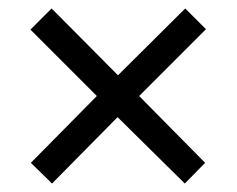

<svg xmlns="http://www.w3.org/2000/svg" viewBox="-20 -580 560 454"><path d="M418 -560 467 -511 309 -353 465 -195 417 -146 258 -303 103 -146 53 -195 209 -353 52 -510 102 -560 259 -402Z"/></svg>

Font: Noto Sans Arabic SemiCondensed
Style: Regular
Weight: 400
Width: 4
Designer: Monotype Design Team, Nadine Chahine, Nizar Qandah and Khaled Hosny
Foundry: Monotype Imaging Inc.
Version: Version 2.012